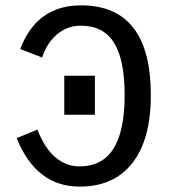

<svg xmlns="http://www.w3.org/2000/svg" viewBox="-20 -689 640 719"><path d="M446.8 -332.5Q446.8 -465.8 406.7 -529.3Q366.7 -592.8 282.7 -592.8Q232.4 -592.8 194.1 -560.8Q155.8 -528.8 137.7 -473.6L55.7 -505.4Q117.7 -668.9 283.2 -668.9Q544.9 -668.9 544.9 -332.5Q544.9 -167 475.8 -78.6Q406.7 9.8 278.3 9.8Q115.2 9.8 42.5 -171.9L120.1 -203.6Q147.5 -133.3 187.7 -99.6Q228 -65.9 277.3 -65.9Q363.3 -65.9 405 -132.6Q446.8 -199.2 446.8 -332.5ZM220.7 -259.3V-405.3H335.4V-259.3Z"/></svg>

Font: Cousine
Style: Regular
Weight: 400
Monospace: yes
Designer: Steve Matteson
Foundry: Monotype Imaging Inc.
Version: Version 1.21